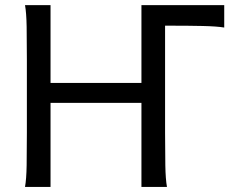

<svg xmlns="http://www.w3.org/2000/svg" viewBox="-20 -733 926 753"><path d="M627.4 -212.4Q627.4 -140.1 628.4 -84.7Q629.4 -29.3 634.8 0H534.7V-329.6H178.2V0H78.1Q83.5 -29.3 84.5 -84.7Q85.4 -140.1 85.4 -212.4V-500.5Q85.4 -572.8 84.5 -628.2Q83.5 -683.6 78.1 -712.9H178.2V-407.7H534.7V-712.9H859.4V-625Q830.1 -629.9 774.4 -631.1Q718.8 -632.3 646.5 -632.3H627.4Z"/></svg>

Font: Andika FrenchTight
Style: Regular
Weight: 400
Designer: Victor Gaultney, Annie Olsen, Julie Remington, Don Collingsworth, Eric Hays, Becca Hirsbrunner
Foundry: SIL International
Version: Version 5.000 ; Dig1 Dig4Opn Dig7 LnSpcTght